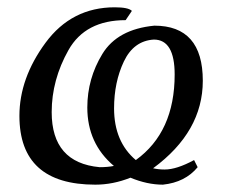

<svg xmlns="http://www.w3.org/2000/svg" viewBox="-20 -501 637 526"><path d="M426.3 4.9Q383.3 4.9 337.4 -14.2Q289.6 4.9 241.2 4.9Q33.2 4.9 33.2 -183.6Q33.2 -286.6 104.7 -383.8Q176.3 -481 294.4 -481Q331.5 -481 341.3 -471.2L324.2 -445.8Q213.9 -445.8 167.7 -364Q121.6 -282.2 121.6 -193.8Q121.6 -55.2 252.9 -43Q274.9 -43 292 -46.4Q219.2 -107.9 219.2 -206.5Q219.2 -285.6 260.5 -353.3Q301.8 -420.9 402.8 -430.7Q535.6 -430.7 535.6 -279.8Q535.6 -140.1 399.4 -40Q414.1 -36.6 431.2 -36.6Q463.9 -36.6 511.7 -62.5L521.5 -43Q487.3 -1.5 426.3 4.9ZM352.1 -62.5Q458.5 -139.2 458.5 -296.9Q458.5 -392.6 401.4 -392.6Q346.2 -389.2 319.3 -332.5Q292.5 -275.9 292.5 -204.1Q292.5 -112.8 352.1 -62.5Z"/></svg>

Font: Kelvinch
Style: Italic
Weight: 400
Italic angle: -10°
Designer: Paul James Miller
Foundry: High-Logic / Made with FontCreator
Version: Version 3.40;July 22, 2017;FontCreator 11.0.0.2388 64-bit